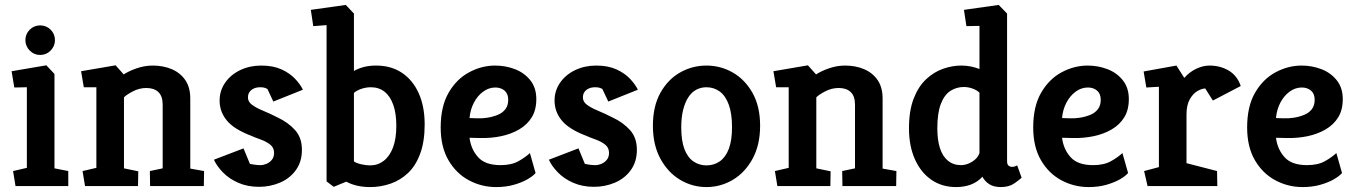

<svg xmlns="http://www.w3.org/2000/svg" viewBox="-20 -755 5500 779"><path d="M43 0 33 -61 89 -74V-401L38 -400L27 -466L168 -490L201 -455V-72L257 -61V0ZM143 -532Q118 -532 100.5 -550Q83 -568 83 -592Q83 -617 100.5 -634.5Q118 -652 143 -652Q168 -652 185.5 -634.5Q203 -617 203 -592Q203 -568 185.5 -550Q168 -532 143 -532Z M325 0 315 -61 371 -74V-401H320L309 -466L449 -490L482 -453Q503 -467 535 -478Q567 -489 600 -489Q642 -489 676.5 -474.5Q711 -460 731.5 -430.5Q752 -401 752 -355V-71L808 -61L807 0H589L588 -61L640 -72V-330Q640 -365 622.5 -381.5Q605 -398 574 -398Q545 -398 518.5 -384Q492 -370 483 -360V-72L541 -60L540 0Z M1031 3Q984 3 946.5 -13.5Q909 -30 884 -56Q859 -82 848 -107L968 -153L994 -90Q1000 -89 1011.5 -87Q1023 -85 1037 -85Q1048 -85 1060.5 -90Q1073 -95 1082.5 -106Q1092 -117 1092 -135Q1092 -156 1076 -168.5Q1060 -181 1037.5 -189Q1015 -197 997 -205Q929 -231 900 -266.5Q871 -302 871 -347Q871 -387 893.5 -419.5Q916 -452 954.5 -470.5Q993 -489 1040 -489Q1088 -489 1122 -473.5Q1156 -458 1177.5 -435Q1199 -412 1209 -391L1089 -343L1065 -394Q1064 -395 1056.5 -398Q1049 -401 1036 -401Q1021 -401 1010 -396Q999 -391 992.5 -382Q986 -373 986 -359Q986 -342 1003 -329.5Q1020 -317 1048 -305.5Q1076 -294 1107 -278Q1148 -259 1176.5 -228Q1205 -197 1205 -147Q1205 -99 1180.5 -65Q1156 -31 1116 -14Q1076 3 1031 3Z M1334 3 1305 -19V-653L1251 -649L1241 -715L1383 -735L1416 -700V-467Q1433 -477 1455.5 -483Q1478 -489 1506 -489Q1567 -489 1611 -459.5Q1655 -430 1679 -376.5Q1703 -323 1703 -250Q1703 -181 1685 -132Q1667 -83 1636 -53.5Q1605 -24 1565 -10Q1525 4 1482 4Q1454 4 1429.5 -1.5Q1405 -7 1385 -18ZM1482 -84Q1513 -84 1537 -102.5Q1561 -121 1574.5 -156.5Q1588 -192 1588 -245Q1588 -295 1575.5 -330Q1563 -365 1540 -383Q1517 -401 1485 -401Q1465 -401 1446 -394.5Q1427 -388 1416 -378V-100Q1426 -93 1445.5 -88.5Q1465 -84 1482 -84Z M1993 4Q1934 4 1882.5 -23.5Q1831 -51 1799.5 -105Q1768 -159 1768 -238Q1768 -323 1800 -378.5Q1832 -434 1883 -461.5Q1934 -489 1989 -489Q2031 -489 2069 -474.5Q2107 -460 2131.5 -429.5Q2156 -399 2156 -353Q2156 -309 2137.5 -279Q2119 -249 2086.5 -230Q2054 -211 2013.5 -202.5Q1973 -194 1929 -195L1885 -196Q1891 -149 1920 -117Q1949 -85 2011 -85Q2055 -85 2083.5 -101Q2112 -117 2130 -134L2153 -53Q2142 -40 2119 -27Q2096 -14 2064 -5Q2032 4 1993 4ZM1885 -276 1916 -275Q1936 -274 1958 -277.5Q1980 -281 1999.5 -289Q2019 -297 2030.5 -312Q2042 -327 2042 -350Q2042 -375 2027 -387.5Q2012 -400 1990 -400Q1963 -400 1940 -383Q1917 -366 1902.5 -338Q1888 -310 1885 -276Z M2390 3Q2343 3 2305.5 -13.5Q2268 -30 2243 -56Q2218 -82 2207 -107L2327 -153L2353 -90Q2359 -89 2370.5 -87Q2382 -85 2396 -85Q2407 -85 2419.5 -90Q2432 -95 2441.5 -106Q2451 -117 2451 -135Q2451 -156 2435 -168.5Q2419 -181 2396.5 -189Q2374 -197 2356 -205Q2288 -231 2259 -266.5Q2230 -302 2230 -347Q2230 -387 2252.5 -419.5Q2275 -452 2313.5 -470.5Q2352 -489 2399 -489Q2447 -489 2481 -473.5Q2515 -458 2536.5 -435Q2558 -412 2568 -391L2448 -343L2424 -394Q2423 -395 2415.5 -398Q2408 -401 2395 -401Q2380 -401 2369 -396Q2358 -391 2351.5 -382Q2345 -373 2345 -359Q2345 -342 2362 -329.5Q2379 -317 2407 -305.5Q2435 -294 2466 -278Q2507 -259 2535.5 -228Q2564 -197 2564 -147Q2564 -99 2539.5 -65Q2515 -31 2475 -14Q2435 3 2390 3Z M2846 4Q2789 4 2739.5 -25.5Q2690 -55 2659.5 -111Q2629 -167 2629 -245Q2629 -324 2659.5 -378.5Q2690 -433 2739.5 -461Q2789 -489 2846 -489Q2904 -489 2953.5 -460.5Q3003 -432 3033.5 -377.5Q3064 -323 3064 -245Q3064 -167 3033.5 -111Q3003 -55 2953.5 -25.5Q2904 4 2846 4ZM2846 -84Q2877 -84 2900.5 -100.5Q2924 -117 2937 -151Q2950 -185 2950 -239Q2950 -294 2937 -330Q2924 -366 2900.5 -383.5Q2877 -401 2846 -401Q2824 -401 2805 -391Q2786 -381 2772.5 -360Q2759 -339 2751.5 -308.5Q2744 -278 2744 -238Q2744 -184 2757 -150Q2770 -116 2793.5 -100Q2817 -84 2846 -84Z M3134 0 3124 -61 3180 -74V-401H3129L3118 -466L3258 -490L3291 -453Q3312 -467 3344 -478Q3376 -489 3409 -489Q3451 -489 3485.5 -474.5Q3520 -460 3540.5 -430.5Q3561 -401 3561 -355V-71L3617 -61L3616 0H3398L3397 -61L3449 -72V-330Q3449 -365 3431.5 -381.5Q3414 -398 3383 -398Q3354 -398 3327.5 -384Q3301 -370 3292 -360V-72L3350 -60L3349 0Z M3859 4Q3802 4 3759 -25.5Q3716 -55 3692 -109Q3668 -163 3668 -234Q3668 -306 3687 -355Q3706 -404 3737.5 -433.5Q3769 -463 3806.5 -476Q3844 -489 3879 -489Q3902 -489 3920.5 -485Q3939 -481 3954 -475V-650L3901 -649L3891 -715L4032 -735L4066 -700V-101Q4066 -88 4072 -83Q4078 -78 4086 -78Q4093 -78 4099.5 -80.5Q4106 -83 4107 -84L4125 -34Q4117 -26 4095.5 -11Q4074 4 4041 4Q4012 4 3994 -7.5Q3976 -19 3966 -38Q3947 -17 3920 -6.5Q3893 4 3859 4ZM3879 -85Q3902 -85 3924.5 -99Q3947 -113 3954 -134V-379Q3944 -389 3926.5 -395.5Q3909 -402 3890 -402Q3861 -402 3836.5 -386.5Q3812 -371 3797.5 -334Q3783 -297 3783 -234Q3783 -188 3793.5 -154.5Q3804 -121 3826 -103Q3848 -85 3879 -85Z M4397 4Q4338 4 4286.5 -23.5Q4235 -51 4203.5 -105Q4172 -159 4172 -238Q4172 -323 4204 -378.5Q4236 -434 4287 -461.5Q4338 -489 4393 -489Q4435 -489 4473 -474.5Q4511 -460 4535.5 -429.5Q4560 -399 4560 -353Q4560 -309 4541.5 -279Q4523 -249 4490.5 -230Q4458 -211 4417.5 -202.5Q4377 -194 4333 -195L4289 -196Q4295 -149 4324 -117Q4353 -85 4415 -85Q4459 -85 4487.5 -101Q4516 -117 4534 -134L4557 -53Q4546 -40 4523 -27Q4500 -14 4468 -5Q4436 4 4397 4ZM4289 -276 4320 -275Q4340 -274 4362 -277.5Q4384 -281 4403.5 -289Q4423 -297 4434.5 -312Q4446 -327 4446 -350Q4446 -375 4431 -387.5Q4416 -400 4394 -400Q4367 -400 4344 -383Q4321 -366 4306.5 -338Q4292 -310 4289 -276Z M4636 0 4622 -61 4682 -77V-403L4631 -400L4620 -465L4753 -489L4785 -439Q4806 -463 4833.5 -476Q4861 -489 4887 -489Q4931 -489 4965.5 -468.5Q5000 -448 5014 -406L4901 -347L4870 -396Q4857 -396 4839 -386Q4821 -376 4807.5 -352.5Q4794 -329 4794 -290V-93L4918 -61L4919 0Z M5265 4Q5206 4 5154.5 -23.5Q5103 -51 5071.5 -105Q5040 -159 5040 -238Q5040 -323 5072 -378.5Q5104 -434 5155 -461.5Q5206 -489 5261 -489Q5303 -489 5341 -474.5Q5379 -460 5403.5 -429.5Q5428 -399 5428 -353Q5428 -309 5409.5 -279Q5391 -249 5358.5 -230Q5326 -211 5285.5 -202.5Q5245 -194 5201 -195L5157 -196Q5163 -149 5192 -117Q5221 -85 5283 -85Q5327 -85 5355.5 -101Q5384 -117 5402 -134L5425 -53Q5414 -40 5391 -27Q5368 -14 5336 -5Q5304 4 5265 4ZM5157 -276 5188 -275Q5208 -274 5230 -277.5Q5252 -281 5271.5 -289Q5291 -297 5302.5 -312Q5314 -327 5314 -350Q5314 -375 5299 -387.5Q5284 -400 5262 -400Q5235 -400 5212 -383Q5189 -366 5174.5 -338Q5160 -310 5157 -276Z"/></svg>

Font: Kreon SemiBold
Style: Regular
Weight: 600
Designer: Julia Petretta
Foundry: Julia Petretta and Eli Heuer
Version: Version 2.002